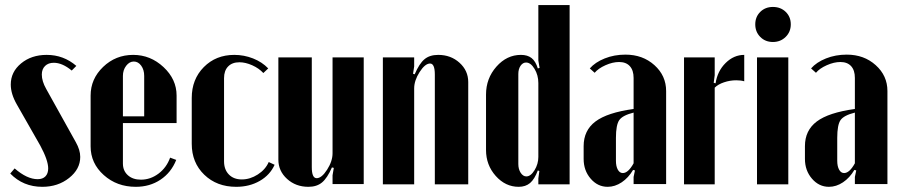

<svg xmlns="http://www.w3.org/2000/svg" viewBox="-20 -719 3507 749"><path d="M277.8 -461.9 259.8 -443.8Q223.1 -474.1 189.9 -474.1Q168.5 -474.1 155.8 -461.7Q143.1 -449.2 143.1 -428.2Q143.1 -402.3 160.2 -372.1L275.9 -164.1Q293 -133.8 293 -106.9Q293 -59.1 249.5 -24.7Q206.1 9.8 145 9.8Q70.3 9.8 20 -42L37.1 -62Q85.4 -20 127 -20Q146.5 -20 157.2 -31Q168 -42 168 -62Q168 -93.8 137.2 -150.9L45.9 -311Q22 -352.5 22 -389.2Q22 -438.5 62.3 -471.7Q102.5 -504.9 162.1 -504.9Q228 -504.9 277.8 -461.9Z M333.5 -346.2Q333.5 -411.1 382.3 -458Q431.2 -504.9 499.5 -504.9Q566.9 -504.9 617.9 -457.3Q668.9 -409.7 668.9 -346.2V-238.8H459.5V-81.1Q459.5 -52.7 478.8 -35.4Q498 -18.1 529.8 -18.1Q566.9 -18.1 598.4 -41.7Q629.9 -65.4 643.6 -104L667.5 -95.2Q647.9 -45.9 606.2 -18.1Q564.5 9.8 509.8 9.8Q436 9.8 384.8 -36.1Q333.5 -82 333.5 -147.9ZM459.5 -265.1H542.5V-422.9Q542.5 -446.8 530.8 -462.9Q519 -479 502 -479Q484.9 -479 472.2 -462.4Q459.5 -445.8 459.5 -422.9Z M728 -336.9Q728 -409.7 775.1 -457.3Q822.3 -504.9 894 -504.9Q932.1 -504.9 967.3 -491Q1002.4 -477.1 1026.4 -452.1L1007.3 -434.1Q990.2 -452.6 963.9 -464.4Q937.5 -476.1 914.1 -476.1Q885.7 -476.1 869.9 -459.7Q854 -443.4 854 -414.1V-89.8Q854 -57.6 872.8 -38.3Q891.6 -19 923.3 -19Q955.6 -19 985.6 -38.3Q1015.6 -57.6 1028.3 -86.9L1051.3 -76.2Q1033.2 -36.1 993.2 -13.2Q953.1 9.8 901.4 9.8Q825.7 9.8 776.9 -37.4Q728 -84.5 728 -158.2Z M1274.9 -65.9Q1256.8 -24.4 1236.3 -7.3Q1215.8 9.8 1183.1 9.8Q1133.8 9.8 1099.9 -21Q1065.9 -51.8 1065.9 -96.2V-495.1H1196.3V-66.9Q1196.3 -23.9 1215.3 -23.9Q1234.9 -23.9 1256.1 -57.1Q1277.3 -90.3 1277.3 -121.1V-495.1H1398.9V-1H1277.3V-35.2L1282.2 -64Z M1597.7 -429.2Q1615.7 -471.2 1636 -488Q1656.2 -504.9 1689.5 -504.9Q1738.8 -504.9 1772.7 -474.1Q1806.6 -443.4 1806.6 -398.9V0H1676.3V-428.2Q1676.3 -471.2 1657.7 -471.2Q1638.2 -471.2 1616.9 -438Q1595.7 -404.8 1595.7 -374V0H1473.6V-495.1H1595.7V-460L1591.3 -431.2Z M2080.1 -22.9 2084 -51.8 2078.1 -54.2Q2065.4 -20 2047.9 -5.1Q2030.3 9.8 2003.4 9.8Q1951.7 9.8 1913.8 -32.7Q1876 -75.2 1876 -133.8V-350.1Q1876 -413.1 1916.5 -459Q1957 -504.9 2012.2 -504.9Q2037.6 -504.9 2053.5 -492.7Q2069.3 -480.5 2078.1 -452.1L2085 -454.1L2080.1 -482.9V-699.2H2202.1V0H2080.1ZM2080.1 -395Q2080.1 -425.8 2065.2 -450.4Q2050.3 -475.1 2032.2 -475.1Q2019.5 -475.1 2010.7 -462.4Q2002 -449.7 2002 -430.2V-79.1Q2002 -59.1 2011.2 -44.9Q2020.5 -30.8 2033.2 -30.8Q2050.3 -30.8 2065.2 -54.9Q2080.1 -79.1 2080.1 -106.9Z M2256.8 -99.1V-148.9Q2256.8 -210.4 2303 -245.1Q2349.1 -279.8 2451.7 -293.9V-415Q2451.7 -444.8 2437 -460.9Q2422.4 -477.1 2395 -477.1Q2370.1 -477.1 2342 -464.6Q2314 -452.1 2299.8 -435.1L2280.8 -452.1Q2301.8 -476.1 2338.9 -491Q2376 -505.9 2419.9 -505.9Q2487.3 -505.9 2533 -464.8Q2578.6 -423.8 2578.6 -363.8V-1H2451.7V-28.8L2457 -54.2L2449.7 -56.2Q2431.6 -25.4 2405.3 -7.8Q2378.9 9.8 2350.6 9.8Q2311.5 9.8 2284.2 -22Q2256.8 -53.7 2256.8 -99.1ZM2409.7 -43.9Q2430.7 -43.9 2451.7 -82V-279.8Q2408.7 -269 2395.8 -250.5Q2382.8 -231.9 2382.8 -181.2V-91.8Q2382.8 -70.3 2390.1 -57.1Q2397.5 -43.9 2409.7 -43.9Z M2648.4 -495.1H2768.1V-425.8L2764.2 -396L2771.5 -394Q2778.8 -441.9 2810.8 -473.4Q2842.8 -504.9 2883.3 -504.9V-401.9Q2870.1 -405.8 2852.1 -405.8Q2827.6 -405.8 2804.4 -397.9Q2781.2 -390.1 2768.1 -377V0H2648.4Z M2995.1 -691.9Q3025.4 -691.9 3045.2 -672.6Q3064.9 -653.3 3064.9 -624Q3064.9 -594.7 3044.9 -575Q3024.9 -555.2 2995.1 -555.2Q2965.3 -555.2 2945.8 -575Q2926.3 -594.7 2926.3 -624Q2926.3 -653.3 2945.8 -672.6Q2965.3 -691.9 2995.1 -691.9ZM2933.1 -495.1H3055.2V0H2933.1Z M3120.1 -99.1V-148.9Q3120.1 -210.4 3166.3 -245.1Q3212.4 -279.8 3314.9 -293.9V-415Q3314.9 -444.8 3300.3 -460.9Q3285.6 -477.1 3258.3 -477.1Q3233.4 -477.1 3205.3 -464.6Q3177.2 -452.1 3163.1 -435.1L3144 -452.1Q3165 -476.1 3202.1 -491Q3239.3 -505.9 3283.2 -505.9Q3350.6 -505.9 3396.2 -464.8Q3441.9 -423.8 3441.9 -363.8V-1H3314.9V-28.8L3320.3 -54.2L3313 -56.2Q3294.9 -25.4 3268.6 -7.8Q3242.2 9.8 3213.9 9.8Q3174.8 9.8 3147.5 -22Q3120.1 -53.7 3120.1 -99.1ZM3272.9 -43.9Q3293.9 -43.9 3314.9 -82V-279.8Q3272 -269 3259 -250.5Q3246.1 -231.9 3246.1 -181.2V-91.8Q3246.1 -70.3 3253.4 -57.1Q3260.7 -43.9 3272.9 -43.9Z"/></svg>

Font: Moniqa Black Heading
Style: Regular
Weight: 900
Designer: Rajesh Rajput
Foundry: Rajesh Rajput
Version: Version 1.000